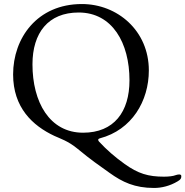

<svg xmlns="http://www.w3.org/2000/svg" viewBox="-20 -684 919 952"><path d="M744 248C781 248 823 238 861 215C876 206 879 201 879 189C879 183 874 181 868 181C862 181 855 183 849 185C840 189 817 192 793 192C715 192 665 177 598 129C548 93 510 60 471 18C468 15 467 12 467 9C467 7 468 4 475 2C634 -40 718 -183 718 -335C718 -532 562 -664 386 -664C164 -664 45 -495 45 -315C45 -151 141 -61 250 -10C278 3 318 15 365 54C430 108 471 136 523 173C587 219 648 248 744 248ZM392 -26C225 -26 141 -179 141 -365C141 -521 219 -622 370 -622C537 -622 622 -471 622 -286C622 -129 545 -26 392 -26Z"/></svg>

Font: Garamond-Math
Style: Regular
Weight: 400
Version: Version 2019-08-16